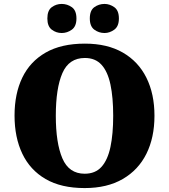

<svg xmlns="http://www.w3.org/2000/svg" viewBox="-20 -947 860 977"><path d="M411 10Q291 10 212 -36Q133 -82 93.5 -165Q54 -248 54 -359Q54 -470 93.5 -552Q133 -634 212.5 -679.5Q292 -725 412 -725Q526 -725 605 -679.5Q684 -634 725 -551.5Q766 -469 766 -358Q766 -247 725 -164.5Q684 -82 604.5 -36Q525 10 411 10ZM411 -63Q465 -63 496.5 -98Q528 -133 542 -199Q556 -265 556 -358Q556 -451 542 -517Q528 -583 496.5 -617.5Q465 -652 412 -652Q331 -652 297.5 -575Q264 -498 264 -358Q264 -219 297.5 -141Q331 -63 411 -63ZM512 -779Q483 -779 460 -796Q437 -813 437 -853Q437 -894 460 -910.5Q483 -927 512 -927Q538 -927 561.5 -910.5Q585 -894 585 -853Q585 -813 561.5 -796Q538 -779 512 -779ZM294 -779Q266 -779 243.5 -796Q221 -813 221 -853Q221 -894 243.5 -910.5Q266 -927 294 -927Q322 -927 345.5 -910.5Q369 -894 369 -853Q369 -813 345.5 -796Q322 -779 294 -779Z"/></svg>

Font: Noto Serif Kannada Black
Style: Regular
Weight: 900
Version: Version 2.003